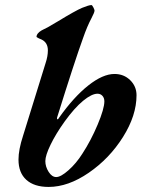

<svg xmlns="http://www.w3.org/2000/svg" viewBox="-20 -725 559 758"><path d="M53 -95Q53 -134 71 -189L160 -476Q169 -503 169 -526Q169 -557 144 -569Q139 -571 133.5 -573.5Q128 -576 125.5 -578Q123 -580 125 -585Q128 -593 135.5 -599Q143 -605 153 -609.5Q163 -614 168 -617L209 -641Q278 -683 304 -694Q331 -705 341 -705Q344 -705 349 -695Q354 -685 353 -682Q353 -676 341 -653Q324 -621 308 -575Q274 -481 206 -263Q205 -261 205 -257Q205 -254 207 -254Q210 -254 213 -260Q271 -342 328.5 -387.5Q386 -433 432 -433Q469 -433 494 -408.5Q519 -384 519 -349Q519 -269 465.5 -184Q412 -99 330.5 -43Q249 13 172 13Q115 13 84 -15Q53 -43 53 -95ZM305 -118Q339 -170 365.5 -233Q392 -296 392 -325Q392 -338 384.5 -346.5Q377 -355 365 -355Q342 -355 308 -327Q274 -299 235 -245Q200 -196 179.5 -153.5Q159 -111 159 -89Q159 -67 172 -46.5Q185 -26 202 -26Q220 -26 250.5 -53Q281 -80 305 -118Z"/></svg>

Font: EB Garamond
Style: Bold Italic
Weight: 700
Italic angle: -17.2°
Designer: Georg Duffner and Octavio Pardo
Foundry: Georg Duffner
Version: Version 1.000